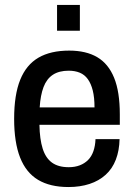

<svg xmlns="http://www.w3.org/2000/svg" viewBox="-20 -742 540 774"><path d="M256 12Q182 12 133.5 -17Q85 -46 61 -107Q37 -168 37 -263Q37 -360 61.5 -420.5Q86 -481 135 -509.5Q184 -538 259 -538Q327 -538 372 -511.5Q417 -485 440 -428.5Q463 -372 463 -281V-239H139Q140 -181 152 -143Q164 -105 189.5 -86.5Q215 -68 257 -68Q282 -68 301.5 -75.5Q321 -83 335 -97Q349 -111 356.5 -132.5Q364 -154 365 -181H462Q461 -135 447 -98.5Q433 -62 406 -37.5Q379 -13 341 -0.5Q303 12 256 12ZM140 -309H361Q361 -349 354 -377Q347 -405 334 -423Q321 -441 301.5 -449Q282 -457 257 -457Q218 -457 193 -440.5Q168 -424 155.5 -391Q143 -358 140 -309ZM210 -618V-722H302V-618Z"/></svg>

Font: Archivo SemiCondensed Medium
Style: Regular
Weight: 500
Width: 4
Designer: Hector Gatti
Foundry: Omnibus-Type
Version: Version 2.001